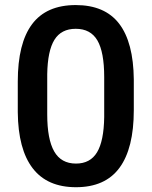

<svg xmlns="http://www.w3.org/2000/svg" viewBox="-20 -741 608 770"><path d="M516.6 -299.3Q516.6 -146 459.2 -68.1Q401.9 9.8 284.7 9.8Q169.4 9.8 111.1 -66.2Q52.7 -142.1 51.3 -291V-414.1Q51.3 -567.4 108.6 -644Q166 -720.7 283.7 -720.7Q400.4 -720.7 457.8 -646Q515.1 -571.3 516.6 -422.4ZM397.9 -432.1Q397.9 -532.2 370.6 -578.9Q343.3 -625.5 283.7 -625.5Q225.6 -625.5 198.2 -581.3Q170.9 -537.1 169.4 -443.4V-282.2Q169.4 -182.6 197.3 -133.8Q225.1 -85 284.7 -85Q341.8 -85 369.1 -130.1Q396.5 -175.3 397.9 -271.5Z"/></svg>

Font: Roboto Medium
Style: Regular
Weight: 500
Designer: Google
Version: Version 2.134; 2016; ttfautohint (v1.6)